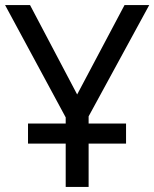

<svg xmlns="http://www.w3.org/2000/svg" viewBox="-20 -734 606 754"><path d="M238 0V-170H90V-249H238V-273L0 -714H98L283 -363L469 -714H566L328 -277V-249H475V-170H328V0Z"/></svg>

Font: Noto Sans IKEA
Style: Regular
Weight: 400
Designer: Monotype Design Team
Foundry: Monotype Imaging Inc.
Version: Version 2.001